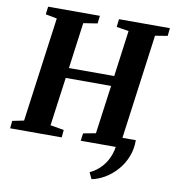

<svg xmlns="http://www.w3.org/2000/svg" viewBox="-104 -830 1022 1129"><g transform="rotate(10 407.5 -266.0)"><path d="M735.5 -59.5Q736 -5 717.2 41.2Q698.5 87.5 666.8 123Q635 158.5 596.5 181.2Q558 204 518.5 211.5L500.5 173Q541.5 154 571 121Q600.5 88 616 42.8Q631.5 -2.5 628.5 -59.5ZM-4.5 0 0 -45 68.5 -59 153.5 -683.5 85.5 -696.5 91.5 -743H400.5L395 -696.5L311.5 -683.5L274.5 -409H545L582 -684L509 -696L514.5 -743H818.5L813.5 -696L740 -684L655.5 -59L727.5 -45L722.5 0H417L423 -45L497.5 -59L537 -348.5H266L226.5 -59L307.5 -45L303.5 0Z"/></g></svg>

Font: Merriweather 36pt ExtraBold
Style: Italic
Weight: 800
Italic angle: -7.8°
Version: Version 2.101